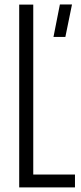

<svg xmlns="http://www.w3.org/2000/svg" viewBox="-20 -820 354 840"><path d="M64 0V-800H125.5V-56.5H308V0ZM214 -658.5 242 -800.5H295L266 -658.5Z"/></svg>

Font: Big Shoulders Text Thin Light
Style: Regular
Weight: 300
Version: Version 2.002